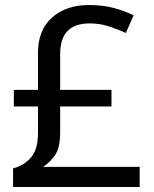

<svg xmlns="http://www.w3.org/2000/svg" viewBox="-20 -743 612 763"><path d="M334 -723Q389 -723 433 -711Q477 -699 511 -682L480 -612Q450 -626 413.5 -638Q377 -650 336 -650Q279 -650 249 -620.5Q219 -591 219 -525V-386H423V-320H219V-216Q219 -155 198 -125.5Q177 -96 151 -80H535V0H32V-74Q75 -85 103 -117Q131 -149 131 -215V-320H35V-386H131V-534Q131 -623 186.5 -673Q242 -723 334 -723Z"/></svg>

Font: Noto Sans Old Hungarian
Style: Regular
Weight: 400
Designer: Monotype Design Team
Foundry: Monotype Imaging Inc.
Version: Version 2.005; ttfautohint (v1.8.4.7-5d5b)